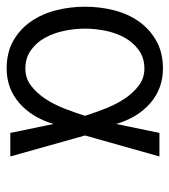

<svg xmlns="http://www.w3.org/2000/svg" viewBox="14 -520 517 586"><g transform="rotate(90 273.0 -227.5)"><path d="M67.9 -228Q67.9 -196.8 74.5 -164.8Q81.1 -132.8 95.5 -106.4Q109.9 -80.1 133.5 -63Q157.2 -45.9 189.9 -45.9Q219.2 -45.9 241.7 -63Q264.2 -80.1 281.5 -106Q298.8 -131.8 311.5 -164.3Q324.2 -196.8 334 -228Q324.2 -258.8 311.5 -291Q298.8 -323.2 281.5 -349.1Q264.2 -375 241.7 -392.1Q219.2 -409.2 189.9 -409.2Q157.2 -409.2 133.5 -392.1Q109.9 -375 95.5 -349.1Q81.1 -323.2 74.5 -291Q67.9 -258.8 67.9 -228ZM1 -228Q1 -273.9 12 -316.9Q22.9 -359.9 46.4 -392.8Q69.8 -425.8 105.5 -445.8Q141.1 -465.8 189.9 -465.8Q250 -465.8 294.4 -428Q338.9 -390.1 358.9 -323.2L386.2 -455.1H458L394 -228L458 0H386.2L358.9 -131.8Q338.9 -64.9 294.4 -26.9Q250 11.2 189.9 11.2Q141.1 11.2 105.5 -8.8Q69.8 -28.8 46.4 -62.5Q22.9 -96.2 12 -139.2Q1 -182.1 1 -228Z"/></g></svg>

Font: Anonymous Pro
Style: Regular
Weight: 400
Monospace: yes
Designer: Mark Simonson
Version: Version 1.002